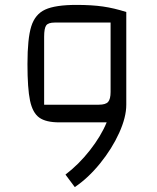

<svg xmlns="http://www.w3.org/2000/svg" viewBox="-20 -499 641 783"><path d="M495 -450V-72Q495 -21 466 43Q437 107 388.5 167Q340 227 285 264L247 213Q301 172 346.5 114Q392 56 415 0H222Q167 0 140 -19.5Q113 -39 102.5 -88.5Q92 -138 92 -238Q92 -342 107.5 -391.5Q123 -441 164.5 -460Q206 -479 292 -479Q354 -479 399.5 -472.5Q445 -466 495 -450ZM383 -72Q411 -72 421 -83.5Q431 -95 431 -124V-407H203Q177 -407 168.5 -395.5Q160 -384 160 -349V-72Z"/></svg>

Font: Changa Light
Style: Regular
Weight: 300
Designer: Eduardo Rodriguez Tunni
Foundry: Eduardo Rodriguez Tunni
Version: Version 2.002; ttfautohint (v1.5) -l 8 -r 50 -G 110 -x 14 -H